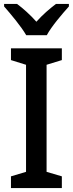

<svg xmlns="http://www.w3.org/2000/svg" viewBox="-20 -961 372 981"><path d="M114 -781H219C243 -826 298 -890 332 -928V-941H266C232 -915 200 -888 166 -850C134 -886 98 -918 67 -941H1V-928C36 -888 89 -825 114 -781ZM296 0V-60L218 -83V-630L296 -654V-714H36V-654L113 -630V-83L36 -60V0Z"/></svg>

Font: Noto Sans SemiCondensed Medium
Style: Regular
Weight: 500
Width: 4
Designer: Monotype Design Team
Foundry: Monotype Imaging Inc.
Version: Version 2.013